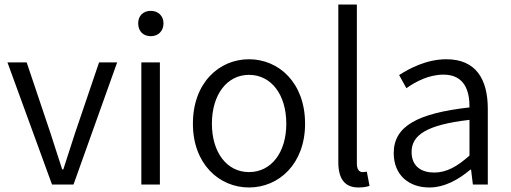

<svg xmlns="http://www.w3.org/2000/svg" viewBox="-20 -816 2259 849"><path d="M210 0H305L498 -540H418L311 -225C294 -173 276 -118 260 -67H255C238 -118 221 -173 204 -225L98 -540H13Z M605 0H687V-540H605ZM647 -656C679 -656 703 -678 703 -713C703 -746 679 -768 647 -768C613 -768 591 -746 591 -713C591 -678 613 -656 647 -656Z M1081 13C1213 13 1329 -91 1329 -269C1329 -450 1213 -554 1081 -554C949 -554 833 -450 833 -269C833 -91 949 13 1081 13ZM1081 -55C984 -55 917 -141 917 -269C917 -398 984 -485 1081 -485C1179 -485 1246 -398 1246 -269C1246 -141 1179 -55 1081 -55Z M1565 13C1588 13 1601 10 1614 6L1602 -57C1591 -55 1587 -55 1583 -55C1569 -55 1558 -66 1558 -93V-796H1476V-99C1476 -27 1503 13 1565 13Z M1878 13C1946 13 2008 -22 2060 -66H2063L2071 0H2137V-335C2137 -465 2085 -554 1954 -554C1867 -554 1791 -514 1745 -484L1777 -426C1818 -455 1876 -486 1941 -486C2034 -486 2057 -414 2056 -341C1824 -315 1721 -257 1721 -139C1721 -41 1789 13 1878 13ZM1900 -53C1845 -53 1800 -79 1800 -144C1800 -218 1865 -264 2056 -286V-128C2001 -79 1954 -53 1900 -53Z"/></svg>

Font: Noto Sans CJK HK DemiLight
Style: Regular
Weight: 350
Designer: Ryoko NISHIZUKA 西塚涼子 (kana, bopomofo & ideographs); Paul D. Hunt (Latin, Greek & Cyrillic); Sandoll Communications 산돌커뮤니
Foundry: Adobe
Version: Version 2.004;hotconv 1.0.118;makeotfexe 2.5.65603